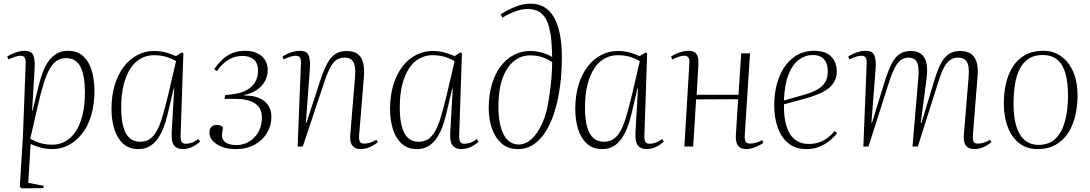

<svg xmlns="http://www.w3.org/2000/svg" viewBox="-20 -799 5943 1047"><path d="M120 -452Q121 -476 114 -485.5Q107 -495 92 -495Q80 -495 63.5 -490Q47 -485 26 -475L19 -490Q34 -500 49.5 -506.5Q65 -513 81 -517.5Q97 -522 114 -522Q151 -522 161 -498.5Q171 -475 169 -429L155 -194H157L191 -332Q201 -373 214.5 -408Q228 -443 247 -468.5Q266 -494 291.5 -508Q317 -522 350 -522Q403 -522 435 -491.5Q467 -461 481 -411.5Q495 -362 495 -303Q495 -229 477.5 -170Q460 -111 427.5 -70Q395 -29 354 -7.5Q313 14 266 14Q232 14 200.5 5.5Q169 -3 147 -14L134 198L218 214L217 227L97 228L88 219L105 -57ZM342 -482Q314 -482 292.5 -469.5Q271 -457 253 -427Q235 -397 218.5 -344.5Q202 -292 184 -213L145 -42Q173 -27 201 -18.5Q229 -10 266 -10Q304 -10 336.5 -28Q369 -46 393 -82.5Q417 -119 430 -172Q443 -225 443 -295Q443 -341 437 -375.5Q431 -410 419 -434Q407 -458 387.5 -470Q368 -482 342 -482Z M965 -62Q964 -35 971 -25Q978 -15 993 -15Q1010 -15 1027.5 -21.5Q1045 -28 1061 -41L1071 -26Q1058 -15 1043.5 -6Q1029 3 1012.5 8.5Q996 14 977 14Q954 14 939.5 4Q925 -6 920 -25.5Q915 -45 916 -73L930 -316H927L894 -176Q885 -136 871 -101Q857 -66 838.5 -40.5Q820 -15 794.5 -0.5Q769 14 735 14Q683 14 650.5 -16.5Q618 -47 603 -96.5Q588 -146 588 -205Q588 -278 606 -336.5Q624 -395 655.5 -436Q687 -477 729.5 -499Q772 -521 819 -521Q854 -521 883.5 -513Q913 -505 940 -493L971 -513L980 -508ZM743 -26Q770 -26 790.5 -37Q811 -48 829 -75.5Q847 -103 862.5 -153Q878 -203 897 -281L940 -466Q909 -483 881 -490.5Q853 -498 818 -498Q781 -498 748 -480Q715 -462 691.5 -426Q668 -390 654.5 -337Q641 -284 641 -214Q641 -150 652.5 -108Q664 -66 687 -46Q710 -26 743 -26Z M1267 14Q1221 14 1188.5 1Q1156 -12 1139 -32.5Q1122 -53 1122 -74Q1122 -96 1133 -107Q1144 -118 1161 -118Q1171 -118 1179.5 -115Q1188 -112 1196 -106L1191 -69Q1187 -42 1206.5 -25Q1226 -8 1271 -8Q1308 -8 1339 -27Q1370 -46 1389 -79Q1408 -112 1408 -158Q1408 -185 1398.5 -204Q1389 -223 1370 -235.5Q1351 -248 1324 -254Q1297 -260 1262 -260H1205L1207 -280L1246 -285Q1293 -290 1324 -307Q1355 -324 1371 -351Q1387 -378 1387 -411Q1387 -456 1363.5 -475Q1340 -494 1303 -494Q1276 -494 1252 -485.5Q1228 -477 1206 -459Q1184 -441 1163 -411L1148 -422Q1163 -444 1180.5 -462.5Q1198 -481 1218.5 -494.5Q1239 -508 1263.5 -515Q1288 -522 1318 -522Q1353 -522 1380.5 -509.5Q1408 -497 1424 -474Q1440 -451 1440 -417Q1440 -384 1424 -355.5Q1408 -327 1379.5 -308Q1351 -289 1312 -281V-278Q1356 -279 1389 -266Q1422 -253 1441 -227Q1460 -201 1460 -162Q1460 -114 1436 -74Q1412 -34 1368.5 -10Q1325 14 1267 14Z M2041 -24Q2030 -15 2015 -6Q2000 3 1982.5 8.5Q1965 14 1946 14Q1917 14 1902 -4.5Q1887 -23 1890 -63L1916 -379Q1921 -438 1906.5 -461.5Q1892 -485 1860 -485Q1838 -485 1820 -475.5Q1802 -466 1785 -438Q1768 -410 1749 -353L1631 0H1603L1621 -452Q1622 -475 1615.5 -485Q1609 -495 1593 -495Q1581 -495 1565 -490.5Q1549 -486 1527 -475L1520 -490Q1533 -499 1548.5 -506Q1564 -513 1581 -517.5Q1598 -522 1615 -522Q1653 -522 1663 -497Q1673 -472 1670 -427L1648 -129H1651L1728 -365Q1747 -422 1766.5 -456.5Q1786 -491 1811 -506Q1836 -521 1870 -521Q1911 -521 1933 -502.5Q1955 -484 1961.5 -451Q1968 -418 1964 -374L1938 -58Q1937 -37 1942.5 -26.5Q1948 -16 1966 -16Q1982 -16 1998.5 -21Q2015 -26 2032 -37Z M2484 -62Q2483 -35 2490 -25Q2497 -15 2512 -15Q2529 -15 2546.5 -21.5Q2564 -28 2580 -41L2590 -26Q2577 -15 2562.5 -6Q2548 3 2531.5 8.5Q2515 14 2496 14Q2473 14 2458.5 4Q2444 -6 2439 -25.5Q2434 -45 2435 -73L2449 -316H2446L2413 -176Q2404 -136 2390 -101Q2376 -66 2357.5 -40.5Q2339 -15 2313.5 -0.5Q2288 14 2254 14Q2202 14 2169.5 -16.5Q2137 -47 2122 -96.5Q2107 -146 2107 -205Q2107 -278 2125 -336.5Q2143 -395 2174.5 -436Q2206 -477 2248.5 -499Q2291 -521 2338 -521Q2373 -521 2402.5 -513Q2432 -505 2459 -493L2490 -513L2499 -508ZM2262 -26Q2289 -26 2309.5 -37Q2330 -48 2348 -75.5Q2366 -103 2381.5 -153Q2397 -203 2416 -281L2459 -466Q2428 -483 2400 -490.5Q2372 -498 2337 -498Q2300 -498 2267 -480Q2234 -462 2210.5 -426Q2187 -390 2173.5 -337Q2160 -284 2160 -214Q2160 -150 2171.5 -108Q2183 -66 2206 -46Q2229 -26 2262 -26Z M2710 -721Q2746 -744 2788 -761.5Q2830 -779 2874 -779Q2915 -779 2946.5 -761Q2978 -743 2999.5 -707Q3021 -671 3032.5 -615.5Q3044 -560 3044 -486Q3044 -407 3034.5 -333.5Q3025 -260 3006 -196.5Q2987 -133 2958.5 -86Q2930 -39 2891.5 -12.5Q2853 14 2804 14Q2750 14 2715 -17Q2680 -48 2662.5 -98.5Q2645 -149 2645 -209Q2645 -283 2663 -341.5Q2681 -400 2711.5 -439.5Q2742 -479 2783.5 -500Q2825 -521 2871 -521Q2895 -521 2917 -516.5Q2939 -512 2958 -504.5Q2977 -497 2991 -488Q2990 -534 2987 -573Q2984 -612 2977 -638Q2969 -677 2953 -702Q2937 -727 2913 -738.5Q2889 -750 2857 -750Q2825 -750 2789 -736.5Q2753 -723 2720 -703ZM2809 -11Q2846 -11 2879 -41Q2912 -71 2937.5 -128Q2963 -185 2974 -266Q2984 -331 2987.5 -378Q2991 -425 2991 -461Q2971 -473 2952 -481.5Q2933 -490 2912.5 -493.5Q2892 -497 2870 -497Q2821 -497 2782 -465.5Q2743 -434 2720.5 -372Q2698 -310 2698 -218Q2698 -168 2705.5 -129.5Q2713 -91 2727 -64.5Q2741 -38 2762 -24.5Q2783 -11 2809 -11Z M3494 -62Q3493 -35 3500 -25Q3507 -15 3522 -15Q3539 -15 3556.5 -21.5Q3574 -28 3590 -41L3600 -26Q3587 -15 3572.5 -6Q3558 3 3541.5 8.5Q3525 14 3506 14Q3483 14 3468.5 4Q3454 -6 3449 -25.5Q3444 -45 3445 -73L3459 -316H3456L3423 -176Q3414 -136 3400 -101Q3386 -66 3367.5 -40.5Q3349 -15 3323.5 -0.5Q3298 14 3264 14Q3212 14 3179.5 -16.5Q3147 -47 3132 -96.5Q3117 -146 3117 -205Q3117 -278 3135 -336.5Q3153 -395 3184.5 -436Q3216 -477 3258.5 -499Q3301 -521 3348 -521Q3383 -521 3412.5 -513Q3442 -505 3469 -493L3500 -513L3509 -508ZM3272 -26Q3299 -26 3319.5 -37Q3340 -48 3358 -75.5Q3376 -103 3391.5 -153Q3407 -203 3426 -281L3469 -466Q3438 -483 3410 -490.5Q3382 -498 3347 -498Q3310 -498 3277 -480Q3244 -462 3220.5 -426Q3197 -390 3183.5 -337Q3170 -284 3170 -214Q3170 -150 3181.5 -108Q3193 -66 3216 -46Q3239 -26 3272 -26Z M4005 -258 3776 -257 3760 0H3712L3739 -452Q3741 -476 3734 -485.5Q3727 -495 3712 -495Q3700 -495 3684 -490.5Q3668 -486 3646 -475L3639 -490Q3652 -499 3667.5 -506Q3683 -513 3700 -517.5Q3717 -522 3734 -522Q3757 -522 3769.5 -512.5Q3782 -503 3786 -484.5Q3790 -466 3788 -438Q3786 -405 3783.5 -363Q3781 -321 3779 -282H4007L4022 -508H4070L4041 -59Q4040 -38 4046 -27Q4052 -16 4069 -16Q4085 -16 4101.5 -20.5Q4118 -25 4136 -35L4143 -20Q4132 -12 4116.5 -4.5Q4101 3 4084 8.5Q4067 14 4049 14Q4017 14 4003.5 -6Q3990 -26 3993 -66Z M4419 -522Q4482 -522 4512.5 -490.5Q4543 -459 4543 -409Q4543 -378 4530 -354.5Q4517 -331 4494.5 -314.5Q4472 -298 4442.5 -286Q4413 -274 4380 -264L4255 -230Q4254 -158 4269 -110Q4284 -62 4315 -38Q4346 -14 4391 -14Q4416 -14 4439.5 -20.5Q4463 -27 4486 -42.5Q4509 -58 4532 -85L4545 -73Q4531 -55 4513.5 -39.5Q4496 -24 4475.5 -12Q4455 0 4431 7Q4407 14 4377 14Q4317 14 4278 -18.5Q4239 -51 4220.5 -105Q4202 -159 4202 -223Q4202 -310 4228.5 -377.5Q4255 -445 4304 -483.5Q4353 -522 4419 -522ZM4494 -408Q4494 -439 4484.5 -459Q4475 -479 4457 -489Q4439 -499 4412 -499Q4371 -499 4336 -473Q4301 -447 4279.5 -392Q4258 -337 4255 -251L4364 -282Q4407 -294 4435.5 -310Q4464 -326 4479 -349.5Q4494 -373 4494 -408Z M4988 -379Q4993 -437 4979.5 -461Q4966 -485 4934 -485Q4915 -485 4897.5 -475Q4880 -465 4863.5 -437Q4847 -409 4829 -354L4716 0H4688L4706 -452Q4707 -475 4700.5 -485Q4694 -495 4678 -495Q4666 -495 4650 -490.5Q4634 -486 4612 -475L4605 -490Q4618 -499 4633.5 -506Q4649 -513 4666 -517.5Q4683 -522 4700 -522Q4738 -522 4748 -497Q4758 -472 4755 -427L4732 -129H4735L4808 -366Q4827 -424 4845.5 -457.5Q4864 -491 4888.5 -506Q4913 -521 4947 -521Q4983 -521 5004 -504Q5025 -487 5032 -454.5Q5039 -422 5033 -373L5001 -129H5005L5076 -364Q5094 -423 5113 -457Q5132 -491 5156.5 -506Q5181 -521 5215 -521Q5257 -521 5279 -502.5Q5301 -484 5308 -451Q5315 -418 5310 -374L5285 -58Q5284 -37 5289 -26.5Q5294 -16 5312 -16Q5329 -16 5345 -21Q5361 -26 5378 -37L5387 -24Q5376 -15 5361 -6Q5346 3 5329 8.5Q5312 14 5293 14Q5273 14 5259.5 6Q5246 -2 5240 -19Q5234 -36 5236 -63L5262 -379Q5267 -438 5252.5 -461.5Q5238 -485 5205 -485Q5185 -485 5167 -475.5Q5149 -466 5132 -438.5Q5115 -411 5097 -353L4985 0H4956Z M5638 14Q5580 14 5539 -17.5Q5498 -49 5476 -105Q5454 -161 5454 -234Q5454 -293 5466 -345Q5478 -397 5504 -437Q5530 -477 5571 -499.5Q5612 -522 5670 -522Q5724 -522 5766 -492.5Q5808 -463 5832 -408.5Q5856 -354 5856 -278Q5856 -221 5843.5 -168Q5831 -115 5805 -74.5Q5779 -34 5737.5 -10Q5696 14 5638 14ZM5643 -9Q5702 -9 5737 -44Q5772 -79 5788 -140Q5804 -201 5804 -277Q5804 -349 5790 -398.5Q5776 -448 5745.5 -473.5Q5715 -499 5664 -499Q5620 -499 5589.5 -479Q5559 -459 5540.5 -422.5Q5522 -386 5514.5 -337.5Q5507 -289 5507 -231Q5507 -159 5522.5 -109.5Q5538 -60 5568.5 -34.5Q5599 -9 5643 -9Z"/></svg>

Font: Literata 60pt ExtraLight
Style: Italic
Weight: 250
Italic angle: -2°
Designer: Latin by Veronika Burian and Jose Scaglione. Greek by Irene Vlachou. Cyrillic by Vera Evstafieva
Foundry: TypeTogether
Version: Version 3.103;gftools[0.9.29]